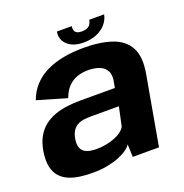

<svg xmlns="http://www.w3.org/2000/svg" viewBox="-130 -838 925 963"><g transform="rotate(-20 332.5 -357.0)"><path d="M206.5 6.5Q246.5 6.5 281 0Q315.5 -6.5 343 -17.2Q370.5 -28 389.5 -41.2Q408.5 -54.5 416.5 -68L419 0H559L624.5 -369.5Q639.5 -455.5 613 -505.5Q586.5 -555.5 524.8 -577Q463 -598.5 373.5 -598.5Q316.5 -598.5 266.2 -589.2Q216 -580 175.2 -560.2Q134.5 -540.5 105 -509.2Q75.5 -478 59 -433.5L215.5 -387.5Q228.5 -423.5 249.5 -445Q270.5 -466.5 297.8 -476Q325 -485.5 356 -485.5Q390 -485.5 416.2 -475.5Q442.5 -465.5 454.5 -442Q466.5 -418.5 457 -378.5L453 -355.5H266Q232 -355.5 197.8 -351.2Q163.5 -347 132.2 -336Q101 -325 75.2 -305Q49.5 -285 31.8 -253.8Q14 -222.5 7 -177Q0 -130 7.2 -97.5Q14.5 -65 33.2 -44.5Q52 -24 79.2 -12.8Q106.5 -1.5 139.2 2.5Q172 6.5 206.5 6.5ZM263 -99Q244.5 -99 227.5 -102.2Q210.5 -105.5 198 -114.2Q185.5 -123 180 -139.2Q174.5 -155.5 178.5 -182Q182.5 -208 192.8 -224Q203 -240 218 -248.5Q233 -257 251.2 -259.8Q269.5 -262.5 289.5 -262.5H440.5L419 -162.5Q412.5 -148.5 396.8 -136.8Q381 -125 359.2 -116.5Q337.5 -108 312.5 -103.5Q287.5 -99 263 -99ZM385 -623Q425 -623 455.5 -636.2Q486 -649.5 504.8 -671.8Q523.5 -694 528.5 -721H449.5Q447 -707.5 440.8 -698Q434.5 -688.5 423.2 -683.5Q412 -678.5 395 -678.5Q379 -678.5 369.5 -683.5Q360 -688.5 356.8 -698Q353.5 -707.5 355.5 -721H276.5Q271.5 -694 283 -671.8Q294.5 -649.5 320.5 -636.2Q346.5 -623 385 -623Z"/></g></svg>

Font: Anybody UltraCondensed Thin
Style: Bold Italic
Weight: 700
Italic angle: -10°
Version: Version 1.111